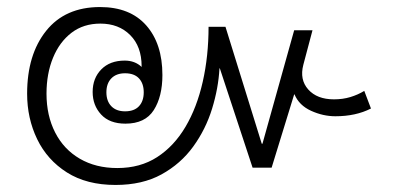

<svg xmlns="http://www.w3.org/2000/svg" viewBox="-20 -554 1120 545"><path d="M308 -29Q226 -29 170 -64.5Q114 -100 85.5 -159Q57 -218 57 -288Q57 -399 111 -466.5Q165 -534 264 -534Q349 -534 395 -482Q441 -430 441 -341Q441 -280 416.5 -241.5Q392 -203 336 -203Q291 -203 267 -229Q243 -255 243 -293Q243 -332 267.5 -357Q292 -382 334 -382Q363 -382 382 -364V-366Q382 -422 349.5 -454.5Q317 -487 265 -487Q217 -487 183 -461Q149 -435 130.5 -390Q112 -345 112 -288Q112 -226 136.5 -178Q161 -130 206.5 -103.5Q252 -77 313 -77Q378 -77 426 -108Q474 -139 506.5 -194Q539 -249 555.5 -322Q572 -395 572 -478H620L723 -146H725L815 -468H867L841 -370Q830 -328 855 -300Q880 -272 928 -272Q953 -272 974.5 -278.5Q996 -285 1014 -296L1033 -246Q990 -224 932 -224Q897 -224 863 -239.5Q829 -255 816 -286H815L751 -78H697L604 -360H603Q600 -304 582 -245.5Q564 -187 528.5 -138Q493 -89 438.5 -59Q384 -29 308 -29ZM335 -238Q361 -238 374.5 -252.5Q388 -267 388 -292Q388 -317 374.5 -331.5Q361 -346 335 -346Q310 -346 296 -331.5Q282 -317 282 -292Q282 -267 296 -252.5Q310 -238 335 -238Z"/></svg>

Font: Noto Sans Thai Looped Light
Style: Regular
Weight: 300
Designer: Sasikarn Vongin, Ben Mitchell
Foundry: The Fontpad Ltd
Version: Version 1.001; ttfautohint (v1.8.4.7-5d5b)